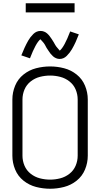

<svg xmlns="http://www.w3.org/2000/svg" viewBox="-20 -1151 615 1179"><path d="M346 -789Q335 -789 324.5 -793.5Q314 -798 306 -805Q298 -812 291 -820.5Q284 -829 278 -839L266 -857Q261 -867 255.5 -876.5Q250 -886 242.5 -894Q235 -902 228 -910Q200 -887 164 -793L111 -811Q120 -834 130.5 -857Q141 -880 153.5 -902Q166 -924 185 -942.5Q204 -961 229 -961Q240 -961 250.5 -957Q261 -953 269 -946Q277 -939 284 -930Q291 -921 297 -912L309 -893Q314 -884 319.5 -874.5Q325 -865 332.5 -857Q340 -849 347 -840Q375 -863 411 -958L464 -940Q455 -916 444.5 -893Q434 -870 421.5 -848.5Q409 -827 390 -808Q371 -789 346 -789ZM288 8Q244 8 201.5 -3Q159 -14 124.5 -41.5Q90 -69 73 -110Q56 -151 56 -195V-540Q56 -584 73 -625Q90 -666 124.5 -693.5Q159 -721 201.5 -732Q244 -743 288 -743Q331 -743 373.5 -732Q416 -721 450.5 -693.5Q485 -666 502 -625Q519 -584 519 -540V-195Q519 -151 502 -110Q485 -69 450.5 -41.5Q416 -14 373.5 -3Q331 8 288 8ZM288 -48Q319 -48 350 -56Q381 -64 406.5 -84Q432 -104 444.5 -133.5Q457 -163 457 -195V-540Q457 -572 444.5 -601.5Q432 -631 406.5 -651Q381 -671 350 -679Q319 -687 288 -687Q256 -687 225 -679Q194 -671 168.5 -651Q143 -631 130.5 -601.5Q118 -572 118 -540V-195Q118 -163 130.5 -133.5Q143 -104 168.5 -84Q194 -64 225 -56Q256 -48 288 -48ZM138 -1075V-1131H438V-1075Z"/></svg>

Font: Jozsika Light
Style: Regular
Weight: 300
Monospace: yes
Designer: Belleve Invis
Foundry: Belleve Invis
Version: 2.1.0